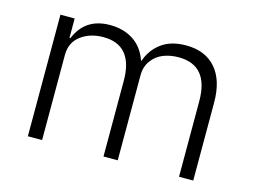

<svg xmlns="http://www.w3.org/2000/svg" viewBox="-78 -654 1030 783"><g transform="rotate(15 437.5 -262.5)"><path d="M91.8 0V-513.2H151.9V-431.2H155.8Q194.3 -524.9 298.8 -524.9Q356 -524.9 397.5 -498Q439 -471.2 458 -417H460Q475.6 -464.8 515.9 -494.9Q556.2 -524.9 620.1 -524.9Q701.2 -524.9 745.6 -473.9Q790 -422.9 790 -329.1V0H730V-318.8Q730 -470.2 603 -470.2Q567.4 -470.2 538.1 -458.5Q508.8 -446.8 490 -420.9Q471.2 -395 471.2 -358.9V0H411.1V-318.8Q411.1 -470.2 285.2 -470.2Q229.5 -470.2 190.7 -441.2Q151.9 -412.1 151.9 -358.9V0Z"/></g></svg>

Font: Anuphan Light
Style: Regular
Weight: 300
Designer: Mike Abbink, Paul van der Laan, Pieter van Rosmalen, Mint Tantisuwanna
Foundry: Bold Monday; Cadson Demak
Version: Version 3.002;hotconv 1.0.109;makeotfexe 2.5.65596